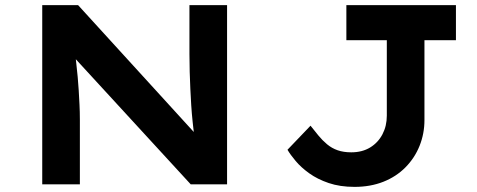

<svg xmlns="http://www.w3.org/2000/svg" viewBox="-20 -720 1863 750"><path d="M145 0V-700H285L762 -177H740Q736 -211 732.5 -244Q729 -277 727 -309Q725 -341 723.5 -373.5Q722 -406 721 -439.5Q720 -473 720 -509V-700H867V0H725L240 -528L272 -527Q275 -499 278 -472Q281 -445 283.5 -419.5Q286 -394 287.5 -367Q289 -340 290.5 -312Q292 -284 292 -252V0ZM1365 10Q1308 10 1264 -5Q1220 -20 1188 -43Q1156 -66 1135 -91Q1114 -116 1103 -135L1193 -229Q1208 -210 1223.5 -191Q1239 -172 1257.5 -156.5Q1276 -141 1299 -133Q1322 -125 1352 -125Q1395 -125 1426 -144Q1457 -163 1474 -195.5Q1491 -228 1491 -268V-563H1333V-700H1761V-563H1638V-251Q1638 -198 1619 -150.5Q1600 -103 1564 -66.5Q1528 -30 1477.5 -10Q1427 10 1365 10Z"/></svg>

Font: Lexend Mega SemiBold
Style: Regular
Weight: 600
Designer: Bonnie Shaver-Troup, Thomas Jockin
Foundry: Lexend
Version: Version 1.007